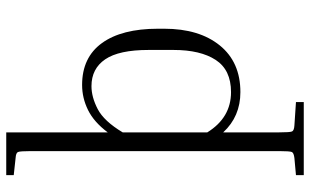

<svg xmlns="http://www.w3.org/2000/svg" viewBox="-209 -571 993 615"><g transform="rotate(-90 287.5 -263.5)"><path d="M34 -716V-740H171V-415Q204 -459 242.5 -478Q281 -497 323 -497Q411 -497 457 -433.5Q503 -370 503 -254V-234Q503 -122 449.5 -56Q396 10 300 10Q222 10 171 -45V134Q171 169 174 175.5Q177 182 193 183L268 188V213H34V188L89 183Q105 181 108 175Q111 169 111 134V-661Q111 -696 108 -702.5Q105 -709 89 -710ZM319 -467Q284 -467 245.5 -447Q207 -427 171 -367V-96Q218 -20 300 -20Q371 -20 403 -69Q435 -118 435 -204V-284Q435 -379 405 -423Q375 -467 319 -467Z"/></g></svg>

Font: Inria Serif Light
Style: Regular
Weight: 300
Designer: Black Foundry Team
Foundry: Black Foundry
Version: Version 1.000; ttfautohint (v1.8.3)